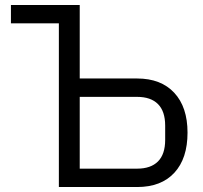

<svg xmlns="http://www.w3.org/2000/svg" viewBox="-20 -753 818 773"><path d="M217 -659H24V-733H301V-437H532Q628 -437 681.5 -379.5Q735 -322 735 -219Q735 -115 682 -57.5Q629 0 532 0H217ZM532 -74Q587 -74 616 -103Q645 -132 645 -190V-247Q645 -305 616 -334Q587 -363 532 -363H301V-74Z"/></svg>

Font: IBM Plex Sans SC
Style: Regular
Weight: 400
Designer: Mike Abbink; Paul van der Laan; Pieter van Rosmalen; Eunyou Noh; Wujin Sim; Chorong Kim; Dohee Lee; Yejin We; Jinhee Kim
Foundry: Sandoll Inc.
Version: Version 1.000